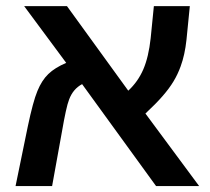

<svg xmlns="http://www.w3.org/2000/svg" viewBox="-20 -624 704 644"><path d="M188 -183.6 154.8 0H32.2L73.2 -199.7Q90.8 -283.7 105.5 -318.8Q120.1 -354.5 142.1 -375.7Q164.1 -397 202.1 -413.1L61 -603.5H204.6L410.2 -319.8Q442.9 -350.1 460.7 -391.4Q478.5 -432.6 485.4 -496.1L496.1 -603.5H616.7L605.5 -490.7Q600.1 -439.9 585.9 -401.4Q576.2 -374.5 562 -351.1Q547.9 -327.6 525.6 -302Q503.4 -276.4 467.8 -243.2L647.9 0H503.4L255.4 -341.8Q225.1 -325.7 211.9 -290.5Q206.5 -276.9 200.7 -250Q194.8 -223.1 188 -183.6Z"/></svg>

Font: Arimo SemiBold
Style: Regular
Weight: 600
Designer: Steve Matteson
Foundry: Monotype Imaging Inc.
Version: Version 1.33